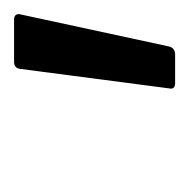

<svg xmlns="http://www.w3.org/2000/svg" viewBox="-18 -756 269 273"><g transform="rotate(-90 116.5 -619.5)"><path d="M175 -505H135Q127 -505 127 -511L155 -725Q156 -734 165 -734H225Q233 -734 233 -727L187 -514Q185 -505 175 -505Z"/></g></svg>

Font: YamahaIndonesia935. App
Style: Italic
Weight: 400
Italic angle: -10°
Designer: Dalton Maag Ltd
Foundry: Dalton Maag Ltd
Version: Version 1.002; January 01, 2024; Regular/Italic